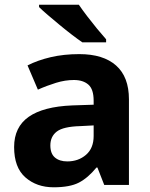

<svg xmlns="http://www.w3.org/2000/svg" viewBox="-20 -786 639 816"><path d="M317 -556Q419 -556 473.5 -507.5Q528 -459 528 -364V0H423L394 -74H390Q354 -30 315.5 -10Q277 10 208 10Q136 10 88 -32Q40 -74 40 -161Q40 -246 102 -289.5Q164 -333 287 -338L378 -341V-358Q378 -407 355.5 -426.5Q333 -446 294 -446Q257 -446 218 -434Q179 -422 141 -405L97 -508Q140 -530 195.5 -543Q251 -556 317 -556ZM321 -250Q249 -248 221.5 -227Q194 -206 194 -168Q194 -133 213.5 -116.5Q233 -100 266 -100Q313 -100 345.5 -128Q378 -156 378 -208V-253ZM315 -766Q330 -744 351 -716.5Q372 -689 393 -663.5Q414 -638 431 -619V-606H330Q311 -619 285.5 -638.5Q260 -658 233.5 -680Q207 -702 183.5 -722Q160 -742 146 -756V-766Z"/></svg>

Font: Noto Sans Thai Looped
Style: Bold
Weight: 700
Designer: Sasikarn Vongin, Ben Mitchell
Foundry: The Fontpad Ltd
Version: Version 1.001; ttfautohint (v1.8.4.7-5d5b)